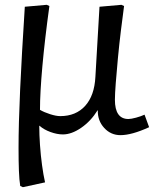

<svg xmlns="http://www.w3.org/2000/svg" viewBox="-20 -547 685 797"><path d="M75 230 64 225Q60 201 58.5 161.5Q57 122 57 67Q57 -31 63.5 -174Q70 -317 83 -519L174 -527L185 -522Q166 -384 156 -273Q146 -162 146 -91Q163 -81 188 -73Q213 -65 230 -65Q295 -65 333.5 -107.5Q372 -150 376 -228L393 -519L484 -527L495 -522Q489 -478 482 -421Q475 -364 469.5 -306Q464 -248 460.5 -202Q457 -156 457 -133Q457 -53 513 -53Q524 -53 544.5 -58.5Q565 -64 580 -71L599 -19Q527 14 480 14Q440 14 412.5 -16Q385 -46 386 -89H385Q357 -44 317 -16.5Q277 11 241 11Q217 11 189.5 1Q162 -9 144 -25H143Q143 12 146 55Q149 98 154.5 138.5Q160 179 167 210Z"/></svg>

Font: Literata 7pt
Style: Italic
Weight: 400
Italic angle: -2°
Designer: Latin by Veronika Burian and Jose Scaglione. Greek by Irene Vlachou. Cyrillic by Vera Evstafieva
Foundry: TypeTogether
Version: Version 3.002